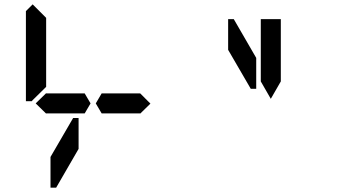

<svg xmlns="http://www.w3.org/2000/svg" viewBox="-20 -975 1672 882"><path d="M130 -515 126 -510H99V-924L130 -955L192 -893V-887V-782V-576ZM144 -500 192 -547V-546H328H369L396 -500L369 -454H212H209H192V-453ZM624 -546 671 -499 624 -453V-454H606H604H475H454H447L420 -500L447 -546H454H475H488ZM341 -291 238 -113H212V-254L316 -433H341ZM1157 -567H1132L1028 -746V-887H1054L1157 -709ZM1178 -673V-887H1270V-876V-673V-601L1224 -521L1178 -601Z"/></svg>

Font: DSEG14 Classic
Style: Regular
Weight: 400
Designer: Keshikan(Twitter:@keshinomi_88pro)
Version: Version 0.46